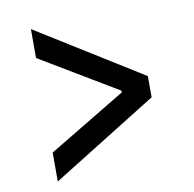

<svg xmlns="http://www.w3.org/2000/svg" viewBox="-70 -653 740 732"><g transform="rotate(-10 300.0 -287.0)"><path d="M96 -104 395 -284V-291L96 -470V-582L504 -328V-246L96 8Z"/></g></svg>

Font: IBMPlexSans-Medium
Style: Regular
Weight: 500
Designer: Mike Abbink, Paul van der Laan, Pieter van Rosmalen
Foundry: Bold Monday
Version: Version 3.1